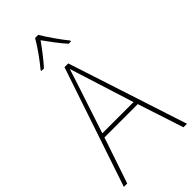

<svg xmlns="http://www.w3.org/2000/svg" viewBox="-290 -1016 1084 1084"><g transform="rotate(-45 252.0 -474.5)"><path d="M265 -949H240C217 -907 166 -836 134 -799V-792H154C187 -828 226 -880 253 -918C281 -879 318 -828 351 -792H370V-799C342 -832 290 -906 265 -949ZM476 0H504L271 -715H241L0 0H27L120 -275H386ZM282 -601 377 -300H128L227 -600C236 -630 246 -657 255 -687C265 -653 274 -627 282 -601Z"/></g></svg>

Font: Noto Sans Thai Looped SemiCondensed Thin
Style: Regular
Weight: 100
Width: 4
Designer: Sasikarn Vongin, Ben Mitchell
Foundry: The Fontpad Ltd
Version: Version 1.001